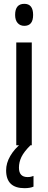

<svg xmlns="http://www.w3.org/2000/svg" viewBox="-20 -759 251 1003"><path d="M107 -739Q153 -739 153 -681Q153 -624 107 -624Q85 -624 72 -639Q59 -654 59 -681Q59 -739 107 -739ZM146 -537V0H65V-537ZM79 117Q79 166 124 166Q135 166 142.5 164Q150 162 155 160V216Q137 224 108 224Q12 224 12 131Q12 93 33.5 56Q55 19 93 -12L139 0Q105 34 92 61Q79 88 79 117Z"/></svg>

Font: Noto Sans Sinhala ExtraCondensed
Style: Regular
Weight: 400
Width: 2
Designer: Jelle Bosma - Monotype Design Team
Foundry: Monotype Imaging Inc.
Version: Version 2.006; ttfautohint (v1.8.4.7-5d5b)